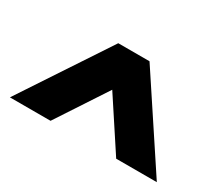

<svg xmlns="http://www.w3.org/2000/svg" viewBox="-66 -846 602 532"><g transform="rotate(30 235.0 -580.0)"><path d="M0 -440 185 -720H285L470 -440H340L235 -600L130 -440Z"/></g></svg>

Font: Scada
Style: Bold
Weight: 700
Designer: Jovanny Lemonad
Foundry: Jovanny Lemonad
Version: Version 4.100;PS 004.100;hotconv 1.0.88;makeotf.lib2.5.64775